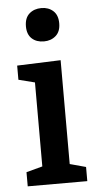

<svg xmlns="http://www.w3.org/2000/svg" viewBox="-55 -804 420 838"><g transform="rotate(-5 155.5 -385.0)"><path d="M293 -62V0H32V-62L103 -81V-449L32 -467V-529L223 -536V-81ZM158 -624Q125 -624 105 -642.5Q85 -661 85 -696Q85 -733 106 -751.5Q127 -770 159 -770Q190 -770 210.5 -751.5Q231 -733 231 -697Q231 -661 210 -642.5Q189 -624 158 -624Z"/></g></svg>

Font: Bitter SemiBold
Style: Regular
Weight: 600
Designer: Sol Matas, and Bitter project Authors
Foundry: Sol Matas
Version: Version 2.001